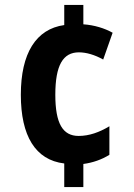

<svg xmlns="http://www.w3.org/2000/svg" viewBox="-20 -744 540 774"><path d="M316 -646V-724H239V-643C125 -627 64 -529 64 -362C64 -197 122 -99 239 -85V10H316V-83C354 -88 391 -101 421 -120V-235C381 -211 340 -196 297 -196C233 -196 203 -246 203 -362C203 -481 234 -533 298 -533C328 -533 362 -523 396 -504L434 -612C402 -630 360 -643 316 -646Z"/></svg>

Font: Noto Sans Ethiopic Condensed
Style: Bold
Weight: 700
Width: 3
Designer: Monotype Design Team
Foundry: Monotype Imaging Inc.
Version: Version 2.102